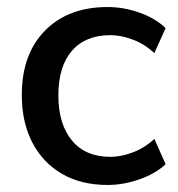

<svg xmlns="http://www.w3.org/2000/svg" viewBox="-20 -517 507 546"><path d="M286 9Q211 9 156.5 -22.5Q102 -54 72 -111.5Q42 -169 42 -247Q42 -363 108 -430Q174 -497 286 -497Q332 -497 377 -481Q422 -465 451 -437L419 -366Q391 -392 357.5 -404.5Q324 -417 294 -417Q223 -417 184.5 -372.5Q146 -328 146 -246Q146 -164 184.5 -117.5Q223 -71 294 -71Q324 -71 357.5 -83.5Q391 -96 419 -122L451 -50Q422 -23 376.5 -7Q331 9 286 9Z"/></svg>

Font: Nunito Sans SemiBold
Style: Regular
Weight: 600
Designer: Vernon Adams
Foundry: Vernon Adams
Version: Version 3.101; ttfautohint (v1.8.4.7-5d5b);gftools[0.9.27]